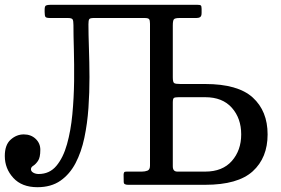

<svg xmlns="http://www.w3.org/2000/svg" viewBox="-25 -770 1172 800"><path d="M-5 -120C-5 -85 6.8 -54.6 30.5 -28.8C54.2 -2.9 87.7 10 131 10C169 10 200.9 1 226.8 -17C252.6 -35 273.6 -59.4 289.8 -90.2C305.9 -121.1 318.2 -156.2 326.5 -195.8C334.8 -235.2 340.5 -276.7 343.5 -320C346.5 -363.3 347.9 -406.4 347.8 -449.2C347.6 -492.1 346.8 -532.4 345.5 -570.2C344.2 -608.1 343.5 -641 343.5 -669C343.5 -679.7 344.6 -686.7 346.8 -690C348.9 -693.3 355.3 -695 366 -695H577C587.3 -695 593.8 -693.4 596.2 -690.2C598.8 -687.1 600 -680.7 600 -671V-80C600 -68.7 596.5 -61.7 589.5 -59C582.5 -56.3 574.7 -55 566 -55H502.5C497.2 -55 493.8 -54.1 492.5 -52.2C491.2 -50.4 490.3 -47.3 490 -43L490.5 -11C490.5 -3.7 496.5 0 508.5 0H830C920.7 0 986.7 -18.8 1028 -56.2C1069.3 -93.8 1090 -145 1090 -210C1090 -275 1069.3 -326.2 1028 -363.8C986.7 -401.2 920.7 -420 830 -420H727C713.3 -420 704.6 -421.2 700.8 -423.8C696.9 -426.2 695 -434.3 695 -448V-663.5C695 -677.2 696.5 -685.8 699.5 -689.5C702.5 -693.2 710.7 -695 724 -695H794C800.3 -695 805.4 -696.3 809.2 -699C813.1 -701.7 815 -707.3 815 -716V-733C815 -740.7 813.9 -745.4 811.8 -747.2C809.6 -749.1 804.7 -750 797 -750H186C177 -750 170.6 -749.1 166.8 -747.2C162.9 -745.4 161 -739.7 161 -730V-720C161 -709.3 162.2 -702.5 164.5 -699.5C166.8 -696.5 173.2 -695 183.5 -695H257.5C268.8 -695 275.6 -692.9 277.8 -688.8C279.9 -684.6 281 -676.8 281 -665.5C281 -638.2 281.6 -604.2 282.8 -563.5C283.9 -522.8 284.2 -479.2 283.8 -432.5C283.2 -385.8 280.8 -339.7 276.5 -294C272.2 -248.3 264.8 -206.8 254.2 -169.2C243.8 -131.8 229 -101.7 210 -79C191 -56.3 166.3 -45 136 -45C127.7 -45 120.2 -46.8 113.8 -50.5C107.2 -54.2 104 -59 104 -65C104 -70.7 107.2 -75.5 113.8 -79.5C120.2 -83.5 126.8 -90.2 133.2 -99.5C139.8 -108.8 143 -124.3 143 -146C143 -164 136.5 -179.2 123.5 -191.5C110.5 -203.8 94 -210 74 -210C54 -210 35.8 -202.8 19.5 -188.2C3.2 -173.8 -5 -151 -5 -120ZM714 -55C701.3 -55 695 -62.3 695 -77V-343C695 -353.7 696.6 -360 699.8 -362C702.9 -364 709.7 -365 720 -365H830C878 -365 915 -350.3 941 -321C967 -291.7 980 -254.7 980 -210C980 -165.7 967 -128.8 941 -99.2C915 -69.8 878 -55 830 -55Z"/></svg>

Font: Besley*
Style: Regular
Weight: 400
Designer: Owen Earl
Foundry: indestructible type*
Version: Version 3.000; ttfautohint (v1.8.3)